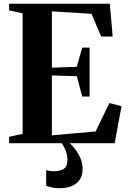

<svg xmlns="http://www.w3.org/2000/svg" viewBox="-20 -763 680 1023"><path d="M100.5 -50V-692L28.5 -708V-743H565L580.5 -568.5H519L467.5 -689.5L256.5 -702.5V-402.5L389 -407L418 -509.5H457.5V-248.5H418L389.5 -357L256.5 -361V-42L489.5 -62.5L563 -214L627.5 -197.5L591 0H28.5V-34ZM294.5 240Q277.5 240 258.5 236.2Q239.5 232.5 226 227V144Q235.5 146.5 247.2 148Q259 149.5 265.5 149.5Q298.5 149.5 319 137.2Q339.5 125 339.5 85.5Q339.5 69 334.5 52.5Q329.5 36 322.2 22Q315 8 307.5 0H334.5H351Q363 9.5 379.2 30.2Q395.5 51 408 79Q420.5 107 420 138.5Q419.5 174 403.8 196.2Q388 218.5 360 229.2Q332 240 294.5 240Z"/></svg>

Font: Merriweather 96pt
Style: Bold
Weight: 700
Version: Version 2.100